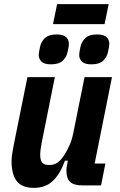

<svg xmlns="http://www.w3.org/2000/svg" viewBox="-20 -899 581 931"><path d="M246 -525 183 -211Q180 -195 177.5 -179Q175 -163 175 -148Q175 -122 184.5 -110.5Q194 -99 218 -99Q243 -99 259.5 -111Q276 -123 291 -146Q305 -168 317 -194.5Q329 -221 335 -252L390 -525H523L439 -106H491L470 0H380Q338 0 320 -17Q302 -34 302 -72Q302 -79 303 -87Q304 -95 306 -103L309 -120H295Q272 -56 236.5 -22Q201 12 144 12Q87 12 61.5 -20.5Q36 -53 36 -118Q36 -135 40 -159Q44 -183 47 -198L113 -525ZM257 -879H507L487 -782H237ZM227 -587Q195 -587 181.5 -600Q168 -613 168 -632Q168 -637 169 -645Q170 -653 174 -671Q179 -696 197.5 -714Q216 -732 255 -732Q287 -732 300.5 -719Q314 -706 314 -687Q314 -682 313 -674Q312 -666 308 -648Q303 -623 284.5 -605Q266 -587 227 -587ZM423 -587Q391 -587 377.5 -600Q364 -613 364 -632Q364 -637 365 -645Q366 -653 370 -671Q375 -696 393.5 -714Q412 -732 451 -732Q483 -732 496.5 -719Q510 -706 510 -687Q510 -682 509 -674Q508 -666 504 -648Q499 -623 480.5 -605Q462 -587 423 -587Z"/></svg>

Font: IBM Plex Sans Cond
Style: Bold Italic
Weight: 700
Width: 3
Italic angle: -11°
Designer: Mike Abbink, Paul van der Laan, Pieter van Rosmalen
Foundry: Bold Monday
Version: Version 1.3